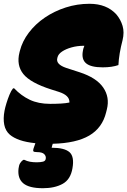

<svg xmlns="http://www.w3.org/2000/svg" viewBox="-21 -740 673 1015"><path d="M362 150Q352 209 310 232Q268 255 206 255Q133 255 102 229Q71 203 77 151Q79 133 85.5 122.5Q92 112 102 105H108Q121 112 137.5 115Q154 118 173 118Q193 118 206.5 114.5Q220 111 221 98Q223 85 212.5 74.5Q202 64 173 64Q158 64 155.5 59.5Q153 55 156 46Q161 31 166 17Q117 12 84 0.5Q51 -11 31 -28Q8 -48 1.5 -80.5Q-5 -113 3 -155Q6 -171 13 -194Q20 -217 29 -239Q38 -261 48 -273H54Q91 -234 136.5 -212.5Q182 -191 244 -191Q274 -191 300.5 -192.5Q327 -194 346 -198V-201Q346 -236 291 -254L250 -267Q140 -302 102.5 -348.5Q65 -395 82 -463L84 -471Q97 -522 131.5 -567.5Q166 -613 216 -647Q266 -681 326.5 -700.5Q387 -720 452 -720Q543 -720 594 -664Q617 -637 627 -603Q637 -569 627 -528Q608 -456 605 -396Q571 -384 522 -384Q460 -384 434.5 -405Q409 -426 417 -470Q418 -481 425 -498H422Q388 -498 357.5 -489.5Q327 -481 307 -467.5Q287 -454 283 -437L282 -433Q273 -400 329 -381L400 -358Q489 -329 524.5 -277.5Q560 -226 544 -162L540 -146Q520 -64 451 -23.5Q382 17 258 20Q256 25 255 29L252 41Q320 41 346.5 64.5Q373 88 362 150Z"/></svg>

Font: Recursive Sn Csl St XBk
Style: Italic
Weight: 1000
Italic angle: -15°
Version: Version 1.085;hotconv 1.1.0;makeotfexe 2.6.0; ttfautohint (v